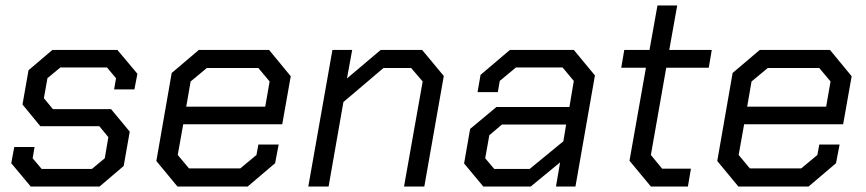

<svg xmlns="http://www.w3.org/2000/svg" viewBox="-20 -680 3158 700"><path d="M21 -85 32 -144H106L99 -103L132 -64H315L362 -103L375 -180L342 -220H127L62 -299L84 -424L171 -498H408L481 -411L470 -354H396L403 -395L370 -434H200L153 -395L140 -322L173 -282H385L453 -200L431 -75L343 0H92Z M550 -93 606 -414 705 -498H961L1040 -402L1009 -227H648L628 -115L669 -66H856L915 -115L922 -153H996L983 -85L883 0H627ZM947 -291 963 -383 922 -432H734L675 -383L659 -291Z M1192 -498H1264L1245 -394L1368 -498H1519L1598 -403L1527 0H1453L1521 -383L1479 -432H1378L1232 -308L1178 0H1104Z M1672 -84 1694 -210 1790 -290H2056L2072 -385L2031 -434H1861L1802 -385L1795 -344H1721L1732 -407L1839 -498H2072L2149 -405L2078 0H2007L2022 -88L1915 0H1742ZM1911 -64 2034 -165 2044 -226H1810L1764 -187L1749 -103L1782 -64Z M2275 -94 2335 -433H2245L2256 -498H2348L2377 -660H2449L2420 -498H2575L2564 -433H2409L2353 -115L2394 -65H2499L2488 0H2353Z M2595 -93 2651 -414 2750 -498H3006L3085 -402L3054 -227H2693L2673 -115L2714 -66H2901L2960 -115L2967 -153H3041L3028 -85L2928 0H2672ZM2992 -291 3008 -383 2967 -432H2779L2720 -383L2704 -291Z"/></svg>

Font: Chakra Petch
Style: Italic
Weight: 400
Italic angle: -10°
Designer: Katatrad Aksorn Co.,Ltd.
Foundry: Cadson Demak Co.,Ltd.
Version: Version 1.000; ttfautohint (v1.6)